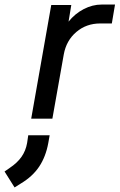

<svg xmlns="http://www.w3.org/2000/svg" viewBox="-111 -521 525 843"><path d="M114 -499H202L190 -426Q218 -461 256.5 -481Q295 -501 335 -501H394L380 -418H329Q268 -418 224 -380.5Q180 -343 169 -282L119 0H26ZM-91 232 -68 216Q-35 194 -16.5 167.5Q2 141 8 107L13 73H107L101 107Q90 167 61 210.5Q32 254 -20 285L-47 302Z"/></svg>

Font: Bai Jamjuree Medium
Style: Italic
Weight: 500
Italic angle: -10°
Version: Version 1.000; ttfautohint (v1.6)